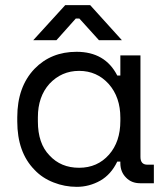

<svg xmlns="http://www.w3.org/2000/svg" viewBox="-20 -711 636 745"><path d="M277 -510Q388 -510 435 -418H447V-496H525V-102Q525 -72 552 -72H577V0H524Q490 0 469 -22Q447 -44 447 -78V-84H435Q411 -34 369 -10Q326 14 278 14Q231 14 188 -3Q144 -20 114 -52Q47 -120 47 -240V-256Q47 -374 114 -444Q178 -510 277 -510ZM447 -242V-254Q447 -334 402 -385Q356 -436 287 -436Q219 -436 172 -386Q127 -336 127 -256V-240Q127 -154 172 -108Q216 -60 287 -60Q358 -60 403 -111Q447 -161 447 -242ZM199 -555H109L233 -691H330L453 -555H364L288 -639H274Z"/></svg>

Font: Rilu
Style: Regular
Weight: 500
Designer: Alí Sinisterra
Foundry: Alí Sinisterra
Version: 0.1